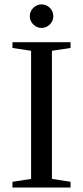

<svg xmlns="http://www.w3.org/2000/svg" viewBox="-20 -845 373 865"><path d="M213.9 -39.1 297.9 -25.9V0H36.1V-25.9L120.1 -39.1V-616.2L36.1 -628.9V-654.8H297.9V-628.9L213.9 -616.2ZM220.2 -772Q220.2 -750.5 204.6 -734.9Q189 -719.2 167 -719.2Q145.5 -719.2 129.9 -734.9Q114.3 -750.5 114.3 -772Q114.3 -793.9 129.9 -809.6Q145.5 -825.2 167 -825.2Q189 -825.2 204.6 -809.6Q220.2 -793.9 220.2 -772Z"/></svg>

Font: Tinos
Style: Regular
Weight: 400
Designer: Steve Matteson
Foundry: Monotype Imaging Inc.
Version: Version 1.23